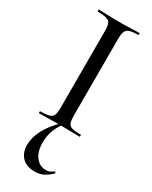

<svg xmlns="http://www.w3.org/2000/svg" viewBox="-230 -676 795 1002"><g transform="rotate(30 167.5 -175.0)"><path d="M208 -81Q208 -52 213.5 -37Q219 -22 236.5 -17Q254 -12 289 -12Q291 -12 291 -6Q291 0 289 0Q264 0 233.5 -1Q203 -2 167 -2Q132 -2 101 -1Q70 0 45 0Q43 0 43 -6Q43 -12 45 -12Q80 -12 98 -17Q116 -22 122 -37Q128 -52 128 -81V-544Q128 -573 122 -587.5Q116 -602 98 -607.5Q80 -613 45 -613Q43 -613 43 -619Q43 -625 45 -625Q70 -625 101 -623.5Q132 -622 167 -622Q203 -622 234 -623.5Q265 -625 289 -625Q291 -625 291 -619Q291 -613 289 -613Q254 -613 237 -607Q220 -601 214 -586Q208 -571 208 -542ZM176 275Q127 275 100 247.5Q73 220 73 174Q73 129 97.5 82Q122 35 170 -12L180 -7Q157 25 147 57Q137 89 137 123Q137 157 147.5 183Q158 209 177 224Q196 239 221 239Q238 239 248 234Q258 229 267 222Q269 220 272.5 224Q276 228 274 230Q249 254 227 264.5Q205 275 176 275Z"/></g></svg>

Font: Cormorant Light Medium
Style: Regular
Weight: 500
Version: Version 4.000